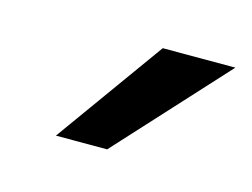

<svg xmlns="http://www.w3.org/2000/svg" viewBox="-41 -727 375 286"><g transform="rotate(15 146.5 -583.5)"><path d="M293 -667 140 -500H61L181 -667Z"/></g></svg>

Font: Overused Grotesk Medium
Style: Italic
Weight: 500
Italic angle: -10°
Version: Version 0.003